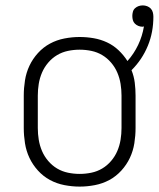

<svg xmlns="http://www.w3.org/2000/svg" viewBox="-20 -679 590 711"><path d="M275 12Q247 12 218.5 6.5Q190 1 165 -12.5Q140 -26 120.5 -47.5Q101 -69 89 -94.5Q77 -120 72.5 -148.5Q68 -177 68 -205V-325Q68 -353 72.5 -381.5Q77 -410 89 -435.5Q101 -461 120.5 -482.5Q140 -504 165 -517.5Q190 -531 218.5 -536.5Q247 -542 275 -542Q301 -542 327 -537.5Q353 -533 376.5 -522Q400 -511 419 -493Q438 -475 452 -453Q476 -480 491.5 -512.5Q507 -545 513 -581Q511 -581 510 -580.5Q509 -580 508 -580Q500 -580 492.5 -583Q485 -586 479.5 -591.5Q474 -597 472 -604.5Q470 -612 470 -620Q470 -627 472 -635Q474 -643 480 -648.5Q486 -654 493.5 -656.5Q501 -659 509 -659Q517 -659 525 -656Q533 -653 538.5 -647Q544 -641 546 -633Q548 -625 548 -617Q548 -589 543 -562Q538 -535 527.5 -509.5Q517 -484 502 -461.5Q487 -439 467 -419Q476 -397 479 -373Q482 -349 482 -325V-205Q482 -177 477.5 -148.5Q473 -120 461 -94.5Q449 -69 429.5 -47.5Q410 -26 385 -12.5Q360 1 331.5 6.5Q303 12 275 12ZM275 -35Q297 -35 318.5 -39.5Q340 -44 358.5 -55Q377 -66 391.5 -83Q406 -100 414.5 -120Q423 -140 426.5 -161.5Q430 -183 430 -205V-325Q430 -347 426.5 -368.5Q423 -390 414.5 -410Q406 -430 391.5 -447Q377 -464 358.5 -475Q340 -486 318.5 -490.5Q297 -495 275 -495Q253 -495 231.5 -490.5Q210 -486 191.5 -475Q173 -464 158.5 -447Q144 -430 135.5 -410Q127 -390 123.5 -368.5Q120 -347 120 -325V-205Q120 -183 123.5 -161.5Q127 -140 135.5 -120Q144 -100 158.5 -83Q173 -66 191.5 -55Q210 -44 231.5 -39.5Q253 -35 275 -35Z"/></svg>

Font: Lode Dark Term
Style: Regular
Weight: 400
Monospace: yes
Designer: Belleve Invis
Foundry: Belleve Invis
Version: Version 29.2.0